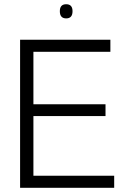

<svg xmlns="http://www.w3.org/2000/svg" viewBox="-20 -888 586 908"><path d="M75 0V-700H502V-643H138V-395H479V-339H138V-57H520V0ZM293 -801Q263 -801 263 -835Q263 -868 293 -868Q323 -868 323 -835Q323 -801 293 -801Z"/></svg>

Font: Georama Light
Style: Regular
Weight: 300
Designer: Jean-Baptiste Levee
Foundry: Production Type
Version: Version 1.000